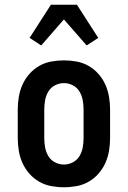

<svg xmlns="http://www.w3.org/2000/svg" viewBox="-20 -783 540 811"><path d="M250 8Q223 8 196 3Q169 -2 145.5 -15.5Q122 -29 104 -49.5Q86 -70 75 -94.5Q64 -119 59.5 -146Q55 -173 55 -200V-320Q55 -347 59.5 -374Q64 -401 75 -425.5Q86 -450 104 -470.5Q122 -491 145.5 -504.5Q169 -518 196 -523Q223 -528 250 -528Q277 -528 304 -523Q331 -518 354.5 -504.5Q378 -491 396 -470.5Q414 -450 425 -425.5Q436 -401 440.5 -374Q445 -347 445 -320V-200Q445 -173 440.5 -146Q436 -119 425 -94.5Q414 -70 396 -49.5Q378 -29 354.5 -15.5Q331 -2 304 3Q277 8 250 8ZM250 -88Q270 -88 288 -97.5Q306 -107 316 -124Q326 -141 329.5 -160.5Q333 -180 333 -200V-320Q333 -340 329.5 -359.5Q326 -379 316 -396Q306 -413 288 -422.5Q270 -432 250 -432Q230 -432 212 -422.5Q194 -413 184 -396Q174 -379 170.5 -359.5Q167 -340 167 -320V-200Q167 -180 170.5 -160.5Q174 -141 184 -124Q194 -107 212 -97.5Q230 -88 250 -88ZM154 -591 105 -623 195 -763H305L350 -693L395 -623L346 -591L250 -701Z"/></svg>

Font: Iosevka Curly Slab
Style: Bold
Weight: 700
Monospace: yes
Designer: Belleve Invis
Foundry: Belleve Invis
Version: Version 22.1.2; ttfautohint (v1.8.4)